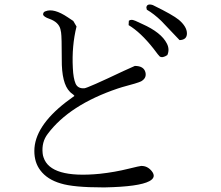

<svg xmlns="http://www.w3.org/2000/svg" viewBox="-20 -772 960 833"><path d="M759 -598 680 -681Q648 -712 617 -730L615 -740Q618 -758 643 -750L647 -748Q729 -708 756 -686Q791 -656 791 -627Q791 -599 759 -598ZM706 -533Q685 -519 673 -527Q669 -530 646 -561Q590 -632 538 -663L539 -682Q544 -686 552 -686Q561 -686 597 -668Q680 -631 704 -583Q717 -558 706 -533ZM303 -356Q301 -360 287 -370L283 -374Q247 -410 248 -515Q248 -612 245 -631Q244 -639 242 -646Q234 -676 195 -690Q169 -699 167 -709Q167 -720 177 -723Q213 -738 274 -697L298 -681L312 -657Q291 -572 296 -477Q298 -432 308 -409Q318 -387 346 -389Q360 -390 516 -464Q553 -481 565 -486Q604 -486 611 -458Q617 -433 592 -419Q578 -412 510 -394Q499 -391 491 -388Q281 -317 187 -191Q160 -156 165 -107Q166 -97 169 -89Q199 3 413 -18Q478 -25 538 -40Q587 -52 592 -52Q619 -53 638 -30Q660 -3 628 14Q583 38 436 41Q430 41 425 41Q299 41 244 24Q185 7 155 -33Q129 -67 129 -117Q129 -222 265 -328Q281 -340 303 -356Z"/></svg>

Font: cwTeXKai
Style: Medium
Weight: 500
Version: Version 1.17